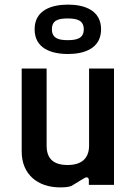

<svg xmlns="http://www.w3.org/2000/svg" viewBox="-20 -801 591 832"><path d="M240 11C259 11 275 10 289 5L345 -29C357 -36 365 -32 365 -20V0H474V-504H366V-170C366 -116 335 -86 273 -86C209 -86 182 -116 182 -170V-504H74V-144C74 -46 143 11 240 11ZM275 -567C345 -567 418 -591 418 -674C418 -757 345 -781 275 -781C203 -781 130 -757 130 -674C130 -593 199 -567 275 -567ZM273 -627C236 -627 205 -634 205 -674C205 -713 232 -721 273 -721C312 -721 343 -714 343 -674C343 -634 312 -627 273 -627Z"/></svg>

Font: Finlandica Medium
Style: Regular
Weight: 500
Designer: Niklas Ekholm, Juho Hiilivirta, Jaakko Suomalainen
Foundry: Helsinki Type Studio
Version: Version 2.000;Glyphs 3.2 (3202)